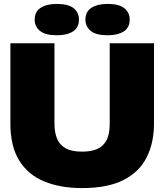

<svg xmlns="http://www.w3.org/2000/svg" viewBox="-20 -950 839 980"><path d="M399 10Q288 10 205.5 -24Q123 -58 78 -131Q33 -204 33 -319V-729H258V-318Q258 -276 270.5 -244Q283 -212 313.5 -194Q344 -176 399 -176Q441 -176 472.5 -188Q504 -200 522 -231Q540 -262 540 -318V-729H766V-319Q766 -221 728.5 -146.5Q691 -72 610 -31Q529 10 399 10ZM529 -770Q471 -770 443.5 -792Q416 -814 416 -850Q416 -891 447 -910.5Q478 -930 529 -930Q588 -930 615 -908Q642 -886 642 -850Q642 -809 611.5 -789.5Q581 -770 529 -770ZM270 -770Q212 -770 184.5 -792Q157 -814 157 -850Q157 -891 188 -910.5Q219 -930 270 -930Q329 -930 356 -908Q383 -886 383 -850Q383 -809 352.5 -789.5Q322 -770 270 -770Z"/></svg>

Font: Mona Sans Expanded Black
Style: Regular
Weight: 900
Width: 7
Designer: Deni Anggara
Foundry: GitHub
Version: Version 2.000